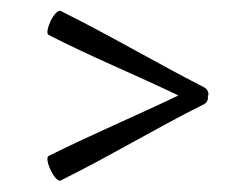

<svg xmlns="http://www.w3.org/2000/svg" viewBox="-20 -442 441 352"><path d="M354 -282C266 -327 180 -378 91 -422C87 -424 79 -416 73 -404C67 -391 65 -380 69 -378C147 -338 228 -305 307 -267C228 -229 147 -195 69 -156C65 -154 67 -142 73 -130C79 -117 87 -109 91 -111C180 -155 266 -207 354 -251C360 -254 362 -260 361 -266C364 -269 361 -279 354 -282Z"/></svg>

Font: Nupuram Thin
Style: Regular
Weight: 100
Designer: Santhosh Thottingal (santhosh.thottingal@gmail.com)
Foundry: SMC
Version: Version 1.000